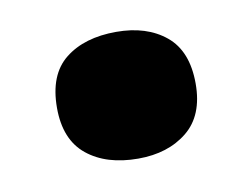

<svg xmlns="http://www.w3.org/2000/svg" viewBox="-38 -498 364 285"><g transform="rotate(-10 144.5 -355.5)"><path d="M45 -355Q45 -405 74 -428Q103 -451 151 -451Q197 -451 225.5 -427.5Q254 -404 254 -355Q254 -307 225 -283.5Q196 -260 151 -260Q103 -260 74 -283.5Q45 -307 45 -355Z"/></g></svg>

Font: Noto Sans Khmer Black
Style: Regular
Weight: 900
Version: Version 2.003